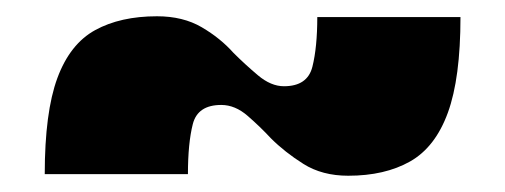

<svg xmlns="http://www.w3.org/2000/svg" viewBox="-20 -377 621 236"><path d="M408 -161Q376 -161 353 -175.5Q330 -190 313 -207Q300 -221 284.5 -234.5Q269 -248 252 -248Q223 -248 217 -224.5Q211 -201 211 -163H35Q35 -239 50.5 -281Q66 -323 97 -340Q128 -357 173 -357Q205 -357 228 -343.5Q251 -330 267 -312Q281 -298 297 -284.5Q313 -271 329 -271Q358 -271 364 -295Q370 -319 370 -356H546Q546 -281 530.5 -238.5Q515 -196 484 -178.5Q453 -161 408 -161Z"/></svg>

Font: Ojuju ExtraLight ExtraBold
Style: Regular
Weight: 800
Version: Version 1.000